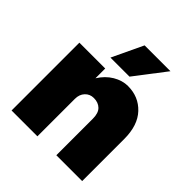

<svg xmlns="http://www.w3.org/2000/svg" viewBox="-198 -865 1001 1001"><g transform="rotate(45 302.5 -365.0)"><path d="M486 -730.5 355 -559.5H214.5L295.5 -730.5ZM375 -269.5Q375 -311 355.2 -330.2Q335.5 -349.5 302.5 -349.5Q273.5 -349.5 254.5 -329.2Q235.5 -309 235.5 -276.5V0H45V-500H235.5V-428Q263 -472 303 -495.8Q343 -519.5 384 -519.5Q463 -519.5 514.2 -465.2Q565.5 -411 565.5 -309.5V0H375Z"/></g></svg>

Font: Overused Grotesk Black
Style: Regular
Weight: 900
Version: Version 0.004